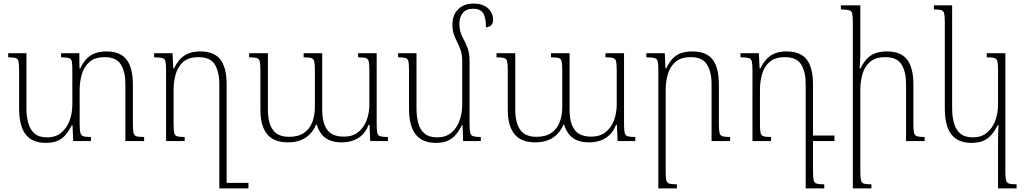

<svg xmlns="http://www.w3.org/2000/svg" viewBox="-20 -790 5744 1075"><path d="M724 -95Q724 -62 727.5 -46.5Q731 -31 744 -27Q757 -23 787 -23V0H682V-320Q682 -387 657 -428.5Q632 -470 566 -470Q511 -470 480.5 -443Q450 -416 438 -374Q426 -332 426 -287V-95Q426 -62 430 -46.5Q434 -31 447 -27Q460 -23 489 -23V0H390L386 -89H382Q367 -59 348.5 -36.5Q330 -14 303.5 -2Q277 10 236 10Q161 10 124 -37Q87 -84 87 -184V-397Q87 -431 83.5 -446Q80 -461 67.5 -465Q55 -469 26 -469V-492H128V-184Q128 -137 138.5 -100Q149 -63 174 -42Q199 -21 244 -21Q292 -21 323 -47Q354 -73 369.5 -114.5Q385 -156 385 -205V-397Q385 -431 382 -446Q379 -461 365.5 -465Q352 -469 322 -469V-492H424L425 -407H429Q447 -444 468.5 -464.5Q490 -485 516.5 -493.5Q543 -502 576 -502Q653 -502 688.5 -456.5Q724 -411 724 -316Z M1101 -502Q1179 -502 1214 -456.5Q1249 -411 1249 -316V265H1208V-320Q1208 -387 1183 -428.5Q1158 -470 1091 -470Q1036 -470 1005.5 -443Q975 -416 963.5 -374Q952 -332 952 -287V-95Q952 -61 955.5 -46Q959 -31 972 -27Q985 -23 1014 -23V0H910V-397Q910 -431 906.5 -446Q903 -461 888.5 -465Q874 -469 843 -469V-492H946L950 -407H954Q973 -444 994.5 -464.5Q1016 -485 1042.5 -493.5Q1069 -502 1101 -502ZM1220 265V234H1371V265Z M1985 -492H2089V-94Q2089 -62 2092.5 -46.5Q2096 -31 2109.5 -27Q2123 -23 2152 -23V0H2053L2049 -91H2044Q2031 -57 2009 -35.5Q1987 -14 1958 -3.5Q1929 7 1894 7Q1849 7 1821 -6.5Q1793 -20 1777.5 -42.5Q1762 -65 1753 -93H1750Q1739 -65 1718 -42Q1697 -19 1666 -6Q1635 7 1592 7Q1512 7 1475 -39.5Q1438 -86 1438 -175V-398Q1438 -431 1434.5 -446Q1431 -461 1418 -465Q1405 -469 1375 -469V-492H1480V-175Q1480 -103 1507.5 -63.5Q1535 -24 1599 -24Q1650 -24 1682 -46Q1714 -68 1728.5 -106Q1743 -144 1743 -190V-397Q1743 -431 1739.5 -446Q1736 -461 1723 -465Q1710 -469 1680 -469V-492H1784V-175Q1784 -103 1811.5 -64Q1839 -25 1906 -25Q1954 -25 1985.5 -50Q2017 -75 2032.5 -116Q2048 -157 2048 -205V-397Q2048 -431 2044.5 -446Q2041 -461 2028 -465Q2015 -469 1985 -469Z M2609 -95Q2609 -62 2613 -46.5Q2617 -31 2630.5 -27Q2644 -23 2672 -23V0H2573L2570 -89H2566Q2551 -59 2532.5 -36.5Q2514 -14 2487 -2Q2460 10 2420 10Q2345 10 2307.5 -37Q2270 -84 2270 -184V-397Q2270 -431 2267 -446Q2264 -461 2251 -465Q2238 -469 2209 -469V-492H2312V-184Q2312 -137 2322 -100Q2332 -63 2357.5 -42Q2383 -21 2428 -21Q2476 -21 2507 -47Q2538 -73 2553 -114.5Q2568 -156 2568 -205V-446Q2568 -485 2558.5 -511Q2549 -537 2537 -560Q2527 -579 2520 -601Q2513 -623 2513 -654Q2513 -688 2527 -714Q2541 -740 2567.5 -755Q2594 -770 2631 -770Q2668 -770 2692.5 -757Q2717 -744 2729 -723Q2741 -702 2741 -680Q2741 -667 2736.5 -657.5Q2732 -648 2723 -643Q2714 -638 2701 -637Q2701 -691 2685 -716Q2669 -741 2630 -741Q2591 -741 2571.5 -718Q2552 -695 2552 -656Q2552 -632 2557.5 -613Q2563 -594 2572 -577Q2587 -550 2598 -521Q2609 -492 2609 -447Z M3370 -492H3474V-94Q3474 -62 3477.5 -46.5Q3481 -31 3494.5 -27Q3508 -23 3537 -23V0H3438L3434 -91H3429Q3416 -57 3394 -35.5Q3372 -14 3343 -3.5Q3314 7 3279 7Q3234 7 3206 -6.5Q3178 -20 3162.5 -42.5Q3147 -65 3138 -93H3135Q3124 -65 3103 -42Q3082 -19 3051 -6Q3020 7 2977 7Q2897 7 2860 -39.5Q2823 -86 2823 -175V-398Q2823 -431 2819.5 -446Q2816 -461 2803 -465Q2790 -469 2760 -469V-492H2865V-175Q2865 -103 2892.5 -63.5Q2920 -24 2984 -24Q3035 -24 3067 -46Q3099 -68 3113.5 -106Q3128 -144 3128 -190V-397Q3128 -431 3124.5 -446Q3121 -461 3108 -465Q3095 -469 3065 -469V-492H3169V-175Q3169 -103 3196.5 -64Q3224 -25 3291 -25Q3339 -25 3370.5 -50Q3402 -75 3417.5 -116Q3433 -157 3433 -205V-397Q3433 -431 3429.5 -446Q3426 -461 3413 -465Q3400 -469 3370 -469Z M4068 -23V0H3964V-320Q3964 -387 3938.5 -428.5Q3913 -470 3847 -470Q3792 -470 3761.5 -443Q3731 -416 3719 -374Q3707 -332 3707 -287V170Q3707 204 3710.5 219Q3714 234 3727.5 238Q3741 242 3770 242V265H3666V-397Q3666 -431 3662.5 -446Q3659 -461 3644.5 -465Q3630 -469 3599 -469V-492H3702L3706 -407H3710Q3728 -445 3749.5 -465.5Q3771 -486 3797.5 -494Q3824 -502 3857 -502Q3935 -502 3970 -456.5Q4005 -411 4005 -316V-95Q4005 -62 4008.5 -46.5Q4012 -31 4025.5 -27Q4039 -23 4068 -23Z M4532 170Q4532 204 4535.5 219Q4539 234 4552.5 238Q4566 242 4595 242V265H4491V-320Q4491 -387 4466 -428.5Q4441 -470 4374 -470Q4319 -470 4288.5 -443Q4258 -416 4246.5 -374Q4235 -332 4235 -287V-95Q4235 -61 4238.5 -46Q4242 -31 4255 -27Q4268 -23 4297 -23V0H4193V-397Q4193 -431 4189.5 -446Q4186 -461 4171.5 -465Q4157 -469 4126 -469V-492H4229L4233 -407H4237Q4256 -444 4277.5 -464.5Q4299 -485 4325.5 -493.5Q4352 -502 4384 -502Q4462 -502 4497 -456.5Q4532 -411 4532 -316ZM4528 0V-31H4652V0Z M5157 -23V0H5053V-320Q5053 -387 5028 -428.5Q5003 -470 4936 -470Q4881 -470 4850.5 -443Q4820 -416 4808.5 -374Q4797 -332 4797 -287V170Q4797 204 4800.5 219Q4804 234 4817 238Q4830 242 4859 242V265H4755V-665Q4755 -699 4751.5 -714Q4748 -729 4733.5 -733Q4719 -737 4688 -737V-760H4797V-495Q4797 -472 4796 -450.5Q4795 -429 4793 -407H4798Q4817 -445 4838.5 -465.5Q4860 -486 4887 -494Q4914 -502 4946 -502Q5024 -502 5059 -456.5Q5094 -411 5094 -316V-95Q5094 -62 5097.5 -46.5Q5101 -31 5114.5 -27Q5128 -23 5157 -23Z M5568 265V-10Q5568 -31 5569 -50.5Q5570 -70 5571 -89H5566Q5551 -59 5532 -36.5Q5513 -14 5486.5 -2Q5460 10 5419 10Q5344 10 5307 -37Q5270 -84 5270 -184V-665Q5270 -699 5266.5 -714Q5263 -729 5250.5 -733Q5238 -737 5209 -737V-760H5311V-184Q5311 -137 5321.5 -100Q5332 -63 5357 -42Q5382 -21 5427 -21Q5475 -21 5506 -47Q5537 -73 5552.5 -114.5Q5568 -156 5568 -205V-397Q5568 -431 5564.5 -446Q5561 -461 5548 -465Q5535 -469 5505 -469V-492H5609V170Q5609 203 5613 218.5Q5617 234 5630 238Q5643 242 5672 242V265Z"/></svg>

Font: Noto Serif Armenian ExtraLight
Style: Regular
Weight: 250
Version: Version 2.007